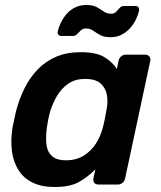

<svg xmlns="http://www.w3.org/2000/svg" viewBox="-20 -739 646 769"><path d="M199 10Q147 10 111 -7.5Q75 -25 54.5 -57Q34 -89 28 -132.5Q22 -176 30 -228Q34 -246 37 -260.5Q40 -275 44 -293Q57 -343 78.5 -386Q100 -429 131.5 -461.5Q163 -494 205.5 -512Q248 -530 303 -530Q365 -530 397.5 -510.5Q430 -491 448 -463L455 -496Q457 -506 465 -513Q473 -520 483 -520H562Q572 -520 578 -513Q584 -506 582 -496L481 -24Q479 -14 471 -7Q463 0 453 0H374Q363 0 357.5 -7Q352 -14 354 -24L362 -61Q332 -30 296 -10Q260 10 199 10ZM244 -97Q286 -97 316 -116Q346 -135 364.5 -164.5Q383 -194 391 -225Q396 -243 400 -263.5Q404 -284 407 -302Q413 -332 408 -359.5Q403 -387 382.5 -405Q362 -423 321 -423Q282 -423 254.5 -404.5Q227 -386 209 -356Q191 -326 180 -290Q176 -275 173 -260Q170 -245 168 -230Q163 -194 165.5 -164Q168 -134 186.5 -115.5Q205 -97 244 -97ZM423 -590Q397 -590 381.5 -598.5Q366 -607 353.5 -616Q341 -625 324 -625Q312 -625 304 -617.5Q296 -610 289 -602.5Q282 -595 271 -595H225Q218 -595 214 -600Q210 -605 211 -612Q214 -627 222.5 -645.5Q231 -664 245 -681Q259 -698 279.5 -708.5Q300 -719 325 -719Q352 -719 367.5 -710.5Q383 -702 395.5 -693Q408 -684 425 -684Q438 -684 445.5 -692Q453 -700 459.5 -707.5Q466 -715 477 -715H523Q531 -715 534.5 -709.5Q538 -704 537 -697Q534 -682 525.5 -663.5Q517 -645 502.5 -628Q488 -611 468 -600.5Q448 -590 423 -590Z"/></svg>

Font: Rubik Light Medium
Style: Italic
Weight: 500
Italic angle: -12°
Version: Version 2.104